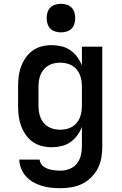

<svg xmlns="http://www.w3.org/2000/svg" viewBox="-20 -765 640 1008"><path d="M297 223Q273 223 248.5 220.5Q224 218 200.5 211Q177 204 155.5 192Q134 180 117.5 162Q101 144 91.5 121Q82 98 81 73H188Q189 85 195 94.5Q201 104 210.5 110.5Q220 117 230.5 121Q241 125 252.5 127Q264 129 275 130Q286 131 297 131Q321 131 344.5 122Q368 113 383 94.5Q398 76 404 52.5Q410 29 410 5V-99Q401 -75 385.5 -54Q370 -33 349 -18.5Q328 -4 302.5 2Q277 8 252 8Q225 8 199 1.5Q173 -5 151.5 -20.5Q130 -36 114.5 -58.5Q99 -81 90 -106Q81 -131 78 -157Q75 -183 75 -210V-310Q75 -337 78 -363Q81 -389 90 -414Q99 -439 114.5 -461.5Q130 -484 151.5 -499.5Q173 -515 199 -521.5Q225 -528 252 -528Q277 -528 302.5 -522Q328 -516 349 -501.5Q370 -487 385.5 -466Q401 -445 410 -421V-520H517V5Q517 34 512 63.5Q507 93 493.5 119Q480 145 459 166Q438 187 411.5 200Q385 213 356 218Q327 223 297 223ZM296 -84Q312 -84 328 -87.5Q344 -91 358 -99Q372 -107 382.5 -119.5Q393 -132 399 -147Q405 -162 407.5 -178Q410 -194 410 -210V-310Q410 -326 407.5 -342Q405 -358 399 -373Q393 -388 382.5 -400.5Q372 -413 358 -421Q344 -429 328 -432.5Q312 -436 296 -436Q280 -436 264 -432.5Q248 -429 234 -421Q220 -413 209.5 -400.5Q199 -388 193 -373Q187 -358 184.5 -342Q182 -326 182 -310V-210Q182 -194 184.5 -178Q187 -162 193 -147Q199 -132 209.5 -119.5Q220 -107 234 -99Q248 -91 264 -87.5Q280 -84 296 -84ZM300 -595Q285 -595 270 -599.5Q255 -604 244.5 -614.5Q234 -625 229.5 -640Q225 -655 225 -670Q225 -685 229.5 -700Q234 -715 244.5 -725.5Q255 -736 270 -740.5Q285 -745 300 -745Q315 -745 330 -740.5Q345 -736 355.5 -725.5Q366 -715 370.5 -700Q375 -685 375 -670Q375 -655 370.5 -640Q366 -625 355.5 -614.5Q345 -604 330 -599.5Q315 -595 300 -595Z"/></svg>

Font: Iosevka Semibold Extended
Style: Regular
Weight: 600
Width: 7
Monospace: yes
Designer: Belleve Invis
Foundry: Belleve Invis
Version: Version 32.5.0; ttfautohint (v1.8.4)